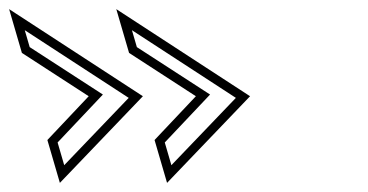

<svg xmlns="http://www.w3.org/2000/svg" viewBox="-153 -499 807 421"><path d="M102 -479 130 -383 276.5 -288 185.9 -192 213.3 -98 395.3 -288ZM-133 -479 -105 -383 41.5 -288 -49.1 -192 -21.7 -98 160.3 -288ZM136.3 -432.8 364.2 -284.4 222.8 -136.8 208.3 -186.6 307.6 -291.7 147.1 -395.7ZM-98.7 -432.8 129.2 -284.4 -12.2 -136.8 -26.7 -186.6 72.6 -291.7 -87.9 -395.7Z"/></svg>

Font: Din Kursivschrift
Style: BreitLeftGho
Weight: 400
Version: Version 1.089